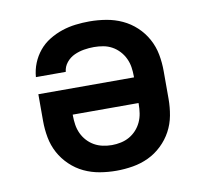

<svg xmlns="http://www.w3.org/2000/svg" viewBox="-65 -599 730 678"><g transform="rotate(-10 300.0 -260.0)"><path d="M300 8Q270 8 240.5 3Q211 -2 184.5 -14.5Q158 -27 136 -48Q114 -69 100 -95Q86 -121 80.5 -150.5Q75 -180 75 -210V-306H418V-310Q418 -327 415.5 -343Q413 -359 406 -374Q399 -389 387.5 -401.5Q376 -414 361.5 -422Q347 -430 330.5 -433Q314 -436 297 -436Q279 -436 261 -433Q243 -430 226.5 -422.5Q210 -415 198 -400.5Q186 -386 184 -367H77Q79 -393 88.5 -416.5Q98 -440 114 -459.5Q130 -479 152 -492.5Q174 -506 198 -514Q222 -522 247 -525Q272 -528 297 -528Q327 -528 357 -523Q387 -518 414 -505.5Q441 -493 463 -472.5Q485 -452 499.5 -425.5Q514 -399 519.5 -369.5Q525 -340 525 -310V-210Q525 -180 519.5 -150.5Q514 -121 500 -95Q486 -69 464 -48Q442 -27 415.5 -14.5Q389 -2 359.5 3Q330 8 300 8ZM300 -84Q316 -84 332.5 -87.5Q349 -91 363 -99Q377 -107 388 -119Q399 -131 406 -146Q413 -161 415.5 -177.5Q418 -194 418 -210V-214H182V-210Q182 -194 184.5 -177.5Q187 -161 194 -146Q201 -131 212 -119Q223 -107 237 -99Q251 -91 267.5 -87.5Q284 -84 300 -84Z"/></g></svg>

Font: Iosevka Custom SmBdEx
Style: Regular
Weight: 600
Width: 7
Monospace: yes
Designer: Belleve Invis
Foundry: Belleve Invis
Version: Version 11.2.4; ttfautohint (v1.8.4)